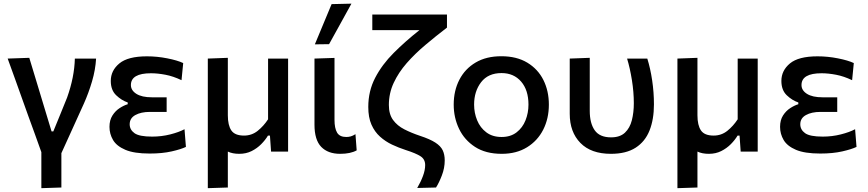

<svg xmlns="http://www.w3.org/2000/svg" viewBox="-20 -810 4637 1026"><path d="M201 195.5V3Q184 -44.5 166.5 -93.2Q149 -142 132 -188L100.5 -276Q81 -331 60.8 -387Q40.5 -443 21 -497L136.5 -501Q155.5 -438.5 178 -364.2Q200.5 -290 220.5 -223.5L255.5 -108H265Q284 -154 302 -198.5Q320 -243 338.5 -288.5Q377.5 -397.5 380 -497H493.5Q490 -437 471.8 -375Q453.5 -313 428.5 -257Q399 -190.5 368.2 -124Q337.5 -57.5 308 8.5V192Z M780 10.5Q696.5 10.5 649.8 -9.5Q603 -29.5 584 -62Q565 -94.5 565 -132Q565 -168 580.8 -192.8Q596.5 -217.5 619.2 -232.2Q642 -247 662.5 -253V-262.5Q629.5 -273.5 600.8 -301Q572 -328.5 572 -377.5Q572 -433 617.8 -471Q663.5 -509 765.5 -509Q819.5 -509 874 -498.2Q928.5 -487.5 959 -473L950 -381.5Q906 -402.5 864.5 -410.5Q823 -418.5 787 -418.5Q679.5 -418.5 679.5 -355.5Q679.5 -327 708.8 -308.5Q738 -290 792 -290H870.5V-212H781Q733.5 -212 703.2 -195.2Q673 -178.5 673 -146Q673 -117 698.5 -98.5Q724 -80 793 -80Q843.5 -80 889.8 -91.8Q936 -103.5 966 -119.5L973.5 -25Q948 -12.5 897.5 -1Q847 10.5 780 10.5Z M1090.5 195.5V-497L1197.5 -501V-194Q1197.5 -140.5 1216.2 -113Q1235 -85.5 1284 -85.5Q1325.5 -85.5 1357.2 -111Q1389 -136.5 1412.5 -172.5V-497H1519.5V0H1428.5Q1427 -21 1425.5 -42.5Q1424 -64 1422.5 -85.5H1412Q1398 -62 1376 -39.8Q1354 -17.5 1324.8 -2.8Q1295.5 12 1258.5 12Q1222.5 12 1197.5 0V192Z M1797.5 12Q1732.5 12 1696.5 -25.2Q1660.5 -62.5 1660.5 -144V-497L1767.5 -500.5V-169Q1767.5 -125 1781.2 -101.5Q1795 -78 1830.5 -78Q1843 -78 1854.5 -81.2Q1866 -84.5 1879.5 -93L1886 -6.5Q1853 12 1797.5 12ZM1662.5 -573Q1707 -679.5 1752 -788L1858 -790.5Q1827.5 -735 1797.8 -681.2Q1768 -627.5 1738.5 -574Z M2209.5 194.5Q2228.5 162 2240.2 130.5Q2252 99 2252 72Q2252 41 2227.2 25Q2202.5 9 2147.5 -8.5Q2110.5 -20.5 2075 -37.2Q2039.5 -54 2010.8 -79.8Q1982 -105.5 1965 -144Q1948 -182.5 1948 -238.5Q1948 -323.5 1984.8 -394.2Q2021.5 -465 2083.8 -527.2Q2146 -589.5 2221.5 -649H1969.5V-732.5H2368.5V-662.5Q2308.5 -616.5 2252.8 -569.5Q2197 -522.5 2153.2 -472.5Q2109.5 -422.5 2083.8 -367.2Q2058 -312 2058 -249Q2058 -199.5 2080.5 -168.8Q2103 -138 2140.8 -118.8Q2178.5 -99.5 2225 -84Q2278 -66.5 2306.5 -48Q2335 -29.5 2345.8 -6.8Q2356.5 16 2356.5 47Q2356.5 88 2341.2 127.5Q2326 167 2310 192Z M2661 12Q2575.5 12 2518.5 -25Q2461.5 -62 2433 -121.8Q2404.5 -181.5 2404.5 -251Q2404.5 -325.5 2434.8 -384Q2465 -442.5 2521.8 -476Q2578.5 -509.5 2659 -509.5Q2741 -509.5 2797.8 -475.2Q2854.5 -441 2883.8 -382.5Q2913 -324 2913 -251Q2913 -176.5 2882.8 -117Q2852.5 -57.5 2796 -22.8Q2739.5 12 2661 12ZM2660.5 -78Q2708.5 -78 2740.5 -102.8Q2772.5 -127.5 2788.2 -167Q2804 -206.5 2804 -251Q2804 -328.5 2764.8 -374Q2725.5 -419.5 2660 -419.5Q2588.5 -419.5 2551 -370.8Q2513.5 -322 2513.5 -251Q2513.5 -206.5 2529.8 -167Q2546 -127.5 2578.8 -102.8Q2611.5 -78 2660.5 -78Z M3244.5 12Q3138.5 12 3081.5 -46.2Q3024.5 -104.5 3024.5 -202V-497L3131.5 -501V-217.5Q3131.5 -151.5 3158 -113.8Q3184.5 -76 3245.5 -76Q3293 -76 3319.5 -101Q3346 -126 3356.5 -167.5Q3367 -209 3367 -258.5Q3367 -318 3356.8 -382Q3346.5 -446 3331 -497H3439Q3455.5 -444.5 3465 -380.5Q3474.5 -316.5 3474.5 -252.5Q3474.5 -172 3451 -112.8Q3427.5 -53.5 3376.8 -20.8Q3326 12 3244.5 12Z M3600 195.5V-497L3707 -501V-194Q3707 -140.5 3725.8 -113Q3744.5 -85.5 3793.5 -85.5Q3835 -85.5 3866.8 -111Q3898.5 -136.5 3922 -172.5V-497H4029V0H3938Q3936.5 -21 3935 -42.5Q3933.5 -64 3932 -85.5H3921.5Q3907.5 -62 3885.5 -39.8Q3863.5 -17.5 3834.2 -2.8Q3805 12 3768 12Q3732 12 3707 0V192Z M4363.5 10.5Q4280 10.5 4233.2 -9.5Q4186.5 -29.5 4167.5 -62Q4148.5 -94.5 4148.5 -132Q4148.5 -168 4164.2 -192.8Q4180 -217.5 4202.8 -232.2Q4225.5 -247 4246 -253V-262.5Q4213 -273.5 4184.2 -301Q4155.5 -328.5 4155.5 -377.5Q4155.5 -433 4201.2 -471Q4247 -509 4349 -509Q4403 -509 4457.5 -498.2Q4512 -487.5 4542.5 -473L4533.5 -381.5Q4489.5 -402.5 4448 -410.5Q4406.5 -418.5 4370.5 -418.5Q4263 -418.5 4263 -355.5Q4263 -327 4292.2 -308.5Q4321.5 -290 4375.5 -290H4454V-212H4364.5Q4317 -212 4286.8 -195.2Q4256.5 -178.5 4256.5 -146Q4256.5 -117 4282 -98.5Q4307.5 -80 4376.5 -80Q4427 -80 4473.2 -91.8Q4519.5 -103.5 4549.5 -119.5L4557 -25Q4531.5 -12.5 4481 -1Q4430.5 10.5 4363.5 10.5Z"/></svg>

Font: Commissioner Medium
Style: Regular
Weight: 500
Designer: Kostas Bartsokas
Foundry: Kostas Bartsokas
Version: Version 1.000; ttfautohint (v1.8.3)